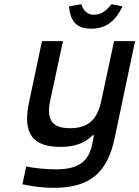

<svg xmlns="http://www.w3.org/2000/svg" viewBox="-20 -698 670 924"><path d="M531 -30 630 -500H529L467 -211C448 -121 403 -81 317 -81C231 -81 203 -121 221 -211L283 -500H182L120 -207C88 -58 135 9 270 9C341 9 389 -10 426 -47H432L424 -4C406 79 359 117 249 117C205 117 148 112 106 103L88 189C141 200 189 206 238 206C414 206 496 132 531 -30ZM312 -667 371 -678C383 -643 403 -627 433 -627C464 -627 489 -643 517 -678L570 -667C533 -593 488 -560 419 -560C350 -560 319 -593 312 -667Z"/></svg>

Font: LT Wave Mono Medium
Style: Italic
Weight: 500
Designer: Daniel Lyons
Version: Version 2.5 (Glyphs App)